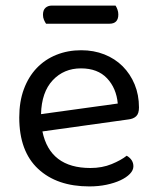

<svg xmlns="http://www.w3.org/2000/svg" viewBox="-20 -655 559 688"><path d="M132 -184Q159 -53 304 -53Q346 -53 380 -67Q414 -81 434 -97Q458 -83 458 -59Q458 -45 445.5 -32Q433 -19 411.5 -9Q390 1 361.5 7Q333 13 300 13Q184 13 116.5 -50Q49 -113 49 -234Q49 -291 65.5 -335.5Q82 -380 111.5 -411Q141 -442 182 -458.5Q223 -475 271 -475Q316 -475 354 -460Q392 -445 419.5 -417.5Q447 -390 462.5 -352.5Q478 -315 478 -270Q478 -248 468 -238.5Q458 -229 440 -227ZM270 -410Q209 -410 169 -367.5Q129 -325 127 -246L402 -284Q397 -339 363.5 -374.5Q330 -410 270 -410ZM145 -570Q141 -576 137.5 -584Q134 -592 134 -602Q134 -619 143 -627Q152 -635 166 -635H394Q398 -629 401 -620.5Q404 -612 404 -603Q404 -570 372 -570Z"/></svg>

Font: Baloo Da 2
Style: Regular
Weight: 400
Designer: Noopur Datye, Sulekha Rajkumar and Ek Type
Foundry: Ek Type
Version: Version 1.640;hotconv 1.0.111;makeotfexe 2.5.65597; ttfautoh